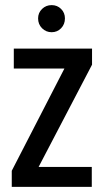

<svg xmlns="http://www.w3.org/2000/svg" viewBox="-20 -731 397 751"><path d="M339 -78V0H26V-63L232 -463H34V-541H340V-478L131 -78ZM182 -605Q160 -605 144.5 -620.5Q129 -636 129 -659Q129 -681 144.5 -696Q160 -711 182 -711Q204 -711 219 -696Q234 -681 234 -659Q234 -636 219 -620.5Q204 -605 182 -605Z"/></svg>

Font: Medium
Style: Regular
Weight: 500
Designer: Fernando Haro
Foundry: deFharo
Version: Version 1.787